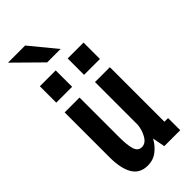

<svg xmlns="http://www.w3.org/2000/svg" viewBox="-284 -953 1018 1018"><g transform="rotate(-45 225.0 -444.0)"><path d="M159 11.5Q100 11.5 73 -34.2Q46 -80 46 -161.5V-500H157.5V-199Q157.5 -144.5 167 -112.2Q176.5 -80 206 -80Q233.5 -80 251.8 -111Q270 -142 273.5 -179V-500H385V-91H412.5V0H293L279.5 -70.5Q261 -36 230.5 -12.2Q200 11.5 159 11.5ZM51 -691H170V-568H51ZM259.5 -691H378.5V-568H259.5ZM168 -753 20 -899H148.5L268.5 -753Z"/></g></svg>

Font: Trispace Condensed Medium
Style: Regular
Weight: 500
Width: 3
Designer: Tyler Finck
Foundry: Etcetera Type Company
Version: Version 1.210; ttfautohint (v1.8.3)